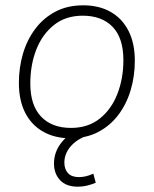

<svg xmlns="http://www.w3.org/2000/svg" viewBox="-20 -512 578 722"><path d="M245 8Q186 8 142 -17Q98 -42 74.5 -88.5Q51 -135 51 -200Q51 -258 66.5 -310.5Q82 -363 113 -404Q144 -445 189 -468.5Q234 -492 293 -492Q353 -492 396.5 -467Q440 -442 463.5 -395.5Q487 -349 487 -284Q487 -226 471.5 -173.5Q456 -121 425 -80Q394 -39 349 -15.5Q304 8 245 8ZM247 -31Q311 -31 355 -66Q399 -101 421.5 -159Q444 -217 444 -286Q444 -369 403.5 -411Q363 -453 291 -453Q227 -453 183 -418Q139 -383 116.5 -325.5Q94 -268 94 -198Q94 -116 134.5 -73.5Q175 -31 247 -31ZM272 190Q229 190 206 165.5Q183 141 183 103Q183 59 211.5 23.5Q240 -12 284 -31L302 0Q275 11 257.5 26.5Q240 42 231 60.5Q222 79 222 99Q222 124 235.5 139Q249 154 277 154Q289 154 302.5 151Q316 148 331 141L340 175Q330 180 311 185Q292 190 272 190Z"/></svg>

Font: Nunito Sans 12pt ExtraLight
Style: Italic
Weight: 200
Italic angle: -9°
Designer: Vernon Adams
Foundry: Vernon Adams
Version: Version 3.101;gftools[0.9.27]